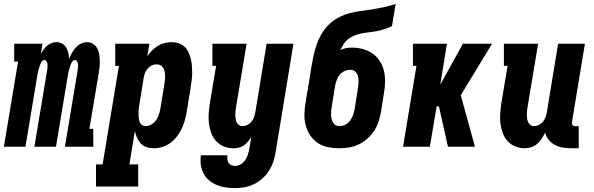

<svg xmlns="http://www.w3.org/2000/svg" viewBox="-39 -755 3059 988"><path d="M-19 0 54 -438H34V-530H180L171 -477Q177 -489 185 -500Q193 -511 203.5 -520Q214 -529 226.5 -533.5Q239 -538 252 -538Q268 -538 281 -530.5Q294 -523 301.5 -510.5Q309 -498 312.5 -483Q316 -468 317 -452Q323 -468 331 -482.5Q339 -497 350.5 -510Q362 -523 377.5 -530.5Q393 -538 409 -538Q426 -538 439.5 -529.5Q453 -521 460.5 -507.5Q468 -494 471 -478Q474 -462 474.5 -445.5Q475 -429 473.5 -412Q472 -395 469 -378L421 -92H441V0H295L361 -396Q362 -404 362.5 -411.5Q363 -419 362 -426Q361 -433 357.5 -439.5Q354 -446 347 -446Q339 -446 333.5 -438.5Q328 -431 325 -423Q322 -415 319.5 -407Q317 -399 315 -391Q313 -383 311.5 -375.5Q310 -368 309 -360L249 0H138L204 -396Q205 -404 205.5 -411.5Q206 -419 205 -426Q204 -433 200.5 -439.5Q197 -446 190 -446Q182 -446 176.5 -438.5Q171 -431 168 -423Q165 -415 162.5 -407Q160 -399 158 -391Q156 -383 154.5 -375.5Q153 -368 152 -360L92 0Z M455 205V91H489L573 -416H554V-530H730L719 -465Q729 -481 743 -495Q757 -509 773 -519Q789 -529 807.5 -533.5Q826 -538 844 -538Q862 -538 879.5 -532.5Q897 -527 910 -515Q923 -503 930.5 -487Q938 -471 942.5 -453.5Q947 -436 948.5 -417.5Q950 -399 950 -380.5Q950 -362 947.5 -343Q945 -324 942 -305L921 -175Q917 -154 911 -132.5Q905 -111 894.5 -90Q884 -69 869.5 -50.5Q855 -32 836 -18.5Q817 -5 795 1.5Q773 8 751 8Q732 8 714.5 2Q697 -4 685 -17Q673 -30 666 -46.5Q659 -63 655 -81L627 91H672V205ZM710 -106Q726 -106 740 -114.5Q754 -123 763.5 -136Q773 -149 778 -164Q783 -179 786 -194L807 -324Q809 -335 810 -345.5Q811 -356 810.5 -366.5Q810 -377 808 -387Q806 -397 801 -405.5Q796 -414 787 -419Q778 -424 767 -424Q754 -424 741.5 -418Q729 -412 720 -401Q711 -390 706.5 -377.5Q702 -365 700 -352L679 -222Q677 -213 676 -204.5Q675 -196 674.5 -187Q674 -178 674 -169.5Q674 -161 674.5 -152.5Q675 -144 677 -136Q679 -128 683 -121Q687 -114 694.5 -110Q702 -106 710 -106Z M1171 213Q1146 213 1122 209.5Q1098 206 1076.5 197Q1055 188 1037 173Q1019 158 1008.5 137.5Q998 117 994.5 93Q991 69 995 44H1131Q1130 54 1131 64.5Q1132 75 1137 83Q1142 91 1151.5 95Q1161 99 1171 99Q1186 99 1200 90.5Q1214 82 1223 68.5Q1232 55 1236.5 40.5Q1241 26 1244 11L1254 -50Q1246 -37 1236.5 -26Q1227 -15 1215 -6.5Q1203 2 1189 5Q1175 8 1161 8Q1135 8 1111.5 -2Q1088 -12 1072 -30Q1056 -48 1047.5 -72Q1039 -96 1036 -121Q1033 -146 1035 -172Q1037 -198 1041 -225L1073 -416H1054V-530H1230L1176 -206Q1174 -196 1173 -185.5Q1172 -175 1172 -164.5Q1172 -154 1173.5 -144.5Q1175 -135 1179 -126Q1183 -117 1191 -111.5Q1199 -106 1209 -106Q1222 -106 1234.5 -112.5Q1247 -119 1255.5 -129.5Q1264 -140 1268.5 -153Q1273 -166 1275 -178L1333 -530H1471L1379 30Q1375 54 1367 78Q1359 102 1345 124Q1331 146 1311 163.5Q1291 181 1268 192.5Q1245 204 1220 208.5Q1195 213 1171 213Z M1706 8Q1677 8 1648 2Q1619 -4 1596 -19.5Q1573 -35 1557.5 -58Q1542 -81 1534.5 -108.5Q1527 -136 1527.5 -165.5Q1528 -195 1533 -225L1550 -326Q1553 -345 1556 -364.5Q1559 -384 1562 -403Q1567 -432 1573 -461.5Q1579 -491 1588.5 -520Q1598 -549 1613.5 -576.5Q1629 -604 1651 -626.5Q1673 -649 1701.5 -664Q1730 -679 1759.5 -687Q1789 -695 1818.5 -698.5Q1848 -702 1878 -707Q1908 -712 1938 -718.5Q1968 -725 1997 -735L1978 -621Q1961 -612 1942.5 -606Q1924 -600 1905.5 -596Q1887 -592 1868.5 -590Q1850 -588 1831.5 -585Q1813 -582 1794.5 -576Q1776 -570 1759.5 -559Q1743 -548 1731.5 -531.5Q1720 -515 1713 -497Q1727 -505 1742 -507.5Q1757 -510 1772 -510Q1801 -510 1828.5 -502.5Q1856 -495 1878 -479.5Q1900 -464 1915 -441Q1930 -418 1936.5 -391Q1943 -364 1942.5 -335Q1942 -306 1937 -277L1921 -175Q1916 -151 1908 -126.5Q1900 -102 1885 -80Q1870 -58 1849.5 -40Q1829 -22 1805 -11Q1781 0 1756 4Q1731 8 1706 8ZM1709 -106Q1724 -106 1739 -114Q1754 -122 1763.5 -135.5Q1773 -149 1778 -164Q1783 -179 1786 -194L1802 -296Q1804 -306 1805 -316.5Q1806 -327 1806 -338Q1806 -349 1804 -359Q1802 -369 1797 -377.5Q1792 -386 1783 -391Q1774 -396 1764 -396Q1749 -396 1734.5 -389.5Q1720 -383 1710 -371.5Q1700 -360 1694.5 -345.5Q1689 -331 1686 -317L1668 -206Q1666 -195 1665 -184.5Q1664 -174 1664.5 -163.5Q1665 -153 1667.5 -143Q1670 -133 1675 -124Q1680 -115 1689 -110.5Q1698 -106 1709 -106Z M2035 0 2104 -416H2086V-530H2261L2227 -322H2228L2343 -530H2493L2332 -265L2405 0H2266L2223 -193L2219 -208H2208L2173 0Z M2661 8Q2635 8 2611.5 -2Q2588 -12 2572 -30Q2556 -48 2547.5 -72Q2539 -96 2536 -121Q2533 -146 2535 -172Q2537 -198 2541 -225L2573 -416H2554V-530H2730L2676 -206Q2674 -196 2673 -185.5Q2672 -175 2672 -164.5Q2672 -154 2673.5 -144.5Q2675 -135 2679 -126Q2683 -117 2691 -111.5Q2699 -106 2709 -106Q2722 -106 2734.5 -112.5Q2747 -119 2755.5 -129.5Q2764 -140 2768.5 -153Q2773 -166 2775 -178L2833 -530H2971L2904 -126Q2904 -122 2904.5 -118Q2905 -114 2907.5 -111Q2910 -108 2913.5 -107Q2917 -106 2921 -106H2939V8H2903Q2880 8 2858 4.5Q2836 1 2817 -9Q2798 -19 2784.5 -35.5Q2771 -52 2766 -73Q2759 -57 2749 -42Q2739 -27 2725.5 -15Q2712 -3 2695 2.5Q2678 8 2661 8Z"/></svg>

Font: Iosevka Slab Heavy
Style: Italic
Weight: 900
Italic angle: -9°
Monospace: yes
Designer: Belleve Invis
Foundry: Belleve Invis
Version: Version 11.1.0; ttfautohint (v1.8.3)